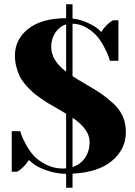

<svg xmlns="http://www.w3.org/2000/svg" viewBox="-20 -800 635 900"><path d="M320 -780V-713Q356 -709 390 -693.5Q424 -678 440 -664L455 -650Q464 -666 477.5 -679.5Q491 -693 500 -699L510 -705H535V-515H495Q493 -522 489.5 -533.5Q486 -545 471 -574.5Q456 -604 438 -626.5Q420 -649 388.5 -668.5Q357 -688 320 -689V-443Q338 -431 383.5 -404.5Q429 -378 454 -361Q479 -344 510 -316Q541 -288 555.5 -254.5Q570 -221 570 -180Q570 -101 505.5 -46.5Q441 8 320 14V80H290V15Q240 14 196.5 -2Q153 -18 134 -34L115 -50Q106 -34 92.5 -20.5Q79 -7 70 -1L60 5H35V-185H75Q77 -178 81 -166Q85 -154 101 -124Q117 -94 137.5 -71Q158 -48 195 -29Q232 -10 275 -10Q285 -10 290 -11V-267Q279 -274 251 -290Q223 -306 208.5 -314.5Q194 -323 169 -340.5Q144 -358 130.5 -370.5Q117 -383 99.5 -403Q82 -423 72.5 -442.5Q63 -462 56.5 -487Q50 -512 50 -540Q50 -615 112 -664.5Q174 -714 290 -715V-780ZM400 -135Q400 -194 320 -248V-17Q357 -29 378.5 -60Q400 -91 400 -135ZM220 -580Q220 -517 290 -464V-686Q260 -677 240 -648Q220 -619 220 -580Z"/></svg>

Font: Yeseva One
Style: Regular
Weight: 400
Designer: Jovanny Lemonad
Foundry: Jovanny Lemonad
Version: Version 2.000